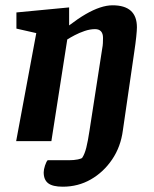

<svg xmlns="http://www.w3.org/2000/svg" viewBox="-20 -533 581 725"><path d="M217 172Q179 172 162 159Q145 146 145 118Q145 107 150 92Q155 77 160 72H241Q259 72 274 69Q289 66 291 62Q300 48 306 24Q312 0 318 -40L366 -350Q368 -360 368.5 -370Q369 -380 369 -390Q369 -406 361.5 -414.5Q354 -423 339 -423Q320 -423 299.5 -416Q279 -409 262 -400Q245 -391 234 -384L174 0H41L117 -408L42 -425V-486L241 -505V-437Q275 -463 303.5 -479.5Q332 -496 357.5 -504.5Q383 -513 405 -513Q497 -513 497 -430Q497 -419 494.5 -394.5Q492 -370 487 -337L444 -41Q436 21 403.5 69Q371 117 323 144.5Q275 172 217 172Z"/></svg>

Font: Faustina Light
Style: Bold Italic
Weight: 700
Italic angle: -8°
Version: Version 1.200